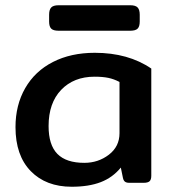

<svg xmlns="http://www.w3.org/2000/svg" viewBox="-20 -696 655 731"><path d="M167 -614V-640Q167 -659 175 -667.5Q183 -676 203 -676H476Q496 -676 504 -667.5Q512 -659 512 -640V-614Q512 -595 504 -587Q496 -579 476 -579H203Q183 -579 175 -587Q167 -595 167 -614ZM39 -212Q39 -296 76 -360.5Q113 -425 181.5 -460Q250 -495 341 -495Q468 -495 556 -435V-27Q556 -12 549.5 -6Q543 0 527 0H472Q461 0 455.5 -4.5Q450 -9 448 -19L440 -58Q409 -20 363.5 -2.5Q318 15 253 15Q155 15 97 -44.5Q39 -104 39 -212ZM435 -189V-384Q414 -395 392.5 -399.5Q371 -404 340 -404Q261 -404 213 -354Q165 -304 165 -216Q165 -144 198.5 -110Q232 -76 301 -76Q354 -76 394.5 -107Q435 -138 435 -189Z"/></svg>

Font: Mitr
Style: Regular
Weight: 400
Designer: Thanarat Vachiruckul
Foundry: Cadson Demak
Version: Version 1.002